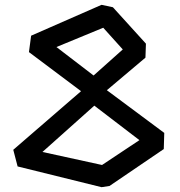

<svg xmlns="http://www.w3.org/2000/svg" viewBox="-20 -758 746 796"><path d="M401 18 53 -68 35 -137 316 -380 100 -542 109 -610 401 -738 448 -728 585 -577 583 -519 423 -384 661 -207 659 -140 434 13ZM368 -445 489 -553 408 -643 214 -563ZM403 -74 558 -177 371 -320 156 -128Z"/></svg>

Font: ZCOOL KuaiLe
Style: Regular
Weight: 400
Designer: Lui Bingke
Foundry: ZCOOL
Version: Version 3.51;August 12, 2021;FontCreator 13.0.0.2613 64-bit